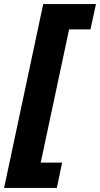

<svg xmlns="http://www.w3.org/2000/svg" viewBox="-46 -754 491 942"><path d="M232.9 168H-25.9L166 -733.9H424.8L397.9 -609.9H293L153.8 43.9H258.8ZM239.7 -725.1ZM88.9 158.2Z"/></svg>

Font: Open Sans Extrabold
Style: Italic
Weight: 800
Italic angle: -12°
Foundry: Ascender Corporation
Version: Version 1.10